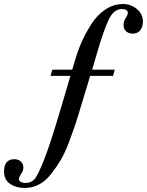

<svg xmlns="http://www.w3.org/2000/svg" viewBox="-114 -726 730 954"><path d="M448 -349H334L292 -210Q275 -152 262.5 -114.5Q250 -77 229.5 -22Q209 33 188 68.5Q167 104 139.5 139Q112 174 79 191Q46 208 8 208Q-34 208 -64 187.5Q-94 167 -94 126Q-94 65 -42 65Q-24 65 -11 76Q2 87 2 107Q2 123 -9 138.5Q-20 154 -20 165Q-20 172 -11 177.5Q-2 183 13 183Q39 183 55.5 166.5Q72 150 103.5 71.5Q135 -7 183 -170L236 -349H137L146 -380H245L259 -427Q273 -475 291.5 -517Q310 -559 339 -605Q368 -651 409 -678.5Q450 -706 497 -706Q536 -706 566 -681.5Q596 -657 596 -618Q596 -593 583 -576Q570 -559 546 -559Q526 -559 513 -570Q500 -581 500 -602Q500 -620 510.5 -636Q521 -652 521 -662Q521 -681 490 -681Q452 -681 427 -630Q402 -579 368 -462L344 -380H456Z"/></svg>

Font: Justus
Style: Italic
Weight: 400
Italic angle: -12°
Version: Version 001.001